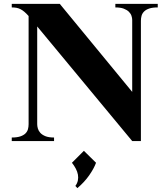

<svg xmlns="http://www.w3.org/2000/svg" viewBox="-20 -720 857 980"><path d="M40 -700.2H285.2L654.8 -251V-618.2Q654.8 -627.9 651.1 -639.2Q647.5 -650.4 637.9 -659.9Q628.4 -669.4 611.8 -675.8Q595.2 -682.1 568.8 -682.1V-700.2H785.2V-682.1Q758.3 -682.1 741.7 -676.5Q725.1 -670.9 715.6 -661.4Q706.1 -651.9 702.6 -639.6Q699.2 -627.4 699.2 -613.8V0H654.8L169.9 -585V-85.9Q169.9 -76.2 173.1 -64.5Q176.3 -52.7 185.3 -42.5Q194.3 -32.2 211.2 -25.1Q228 -18.1 255.9 -18.1V0H40V-18.1Q66.4 -18.1 83.3 -23.7Q100.1 -29.3 109.6 -38.6Q119.1 -47.9 122.6 -60.1Q126 -72.3 126 -85.9V-638.2Q114.3 -651.4 104.5 -659.7Q94.7 -668 84.7 -673.1Q74.7 -678.2 64 -680.2Q53.2 -682.1 40 -682.1ZM364.7 229Q374.5 215.8 377.4 201.2Q380.4 186.5 377.7 171.4Q375 156.2 366.9 140.9Q358.9 125.5 347.2 110.8L408.2 49.8L470.2 110.8Q459.5 140.1 435.3 174.8Q411.1 209.5 375 240.2Z"/></svg>

Font: Uncial Antiqua
Style: Regular
Weight: 400
Version: Version 1.000